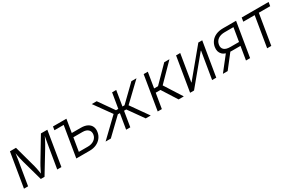

<svg xmlns="http://www.w3.org/2000/svg" viewBox="121 -1593 3998 2644"><g transform="rotate(-30 2120.0 -271.0)"><path d="M36.6 0 126.5 -542.5H222.7L316.4 -199.2Q322.3 -176.8 326.7 -156.2Q331.1 -135.7 334.2 -116.7Q337.4 -97.7 340.3 -79.6Q343.3 -61.5 345.7 -43.9H333.5Q341.8 -62.5 350.6 -80.6Q359.4 -98.6 368.9 -117.7Q378.4 -136.7 389.2 -157Q399.9 -177.2 413.1 -199.2L619.1 -542.5H721.2L631.8 0H565.4L619.1 -322.3Q623 -345.7 627.2 -369.9Q631.3 -394 635.5 -418.2Q639.6 -442.4 644 -466.1Q648.4 -489.7 652.8 -512.7H660.6Q644.5 -478 629.4 -448Q614.3 -418 597.7 -387.9Q581.1 -357.9 559.6 -322.8L363.3 0H304.2L213.9 -322.8Q204.6 -357.9 197.8 -387.7Q190.9 -417.5 185.8 -447.5Q180.7 -477.5 175.3 -512.7H184.6Q181.2 -488.3 177.7 -464.8Q174.3 -441.4 170.7 -418Q167 -394.5 163.3 -370.8Q159.7 -347.2 155.3 -322.3L102.1 0Z M802.2 -487.3 811 -542.5H987.8L979 -487.3ZM978 -335H1135.3Q1197.3 -335 1237.5 -313.7Q1277.8 -292.5 1294.7 -255.1Q1311.5 -217.8 1303.2 -168.5Q1295.4 -119.6 1265.9 -81.5Q1236.3 -43.5 1189 -21.7Q1141.6 0 1080.1 0H868.7L958.5 -542.5H1024.4L944.3 -61.5H1089.4Q1148.4 -61.5 1189 -90.6Q1229.5 -119.6 1236.8 -166.5Q1244.6 -214.4 1214.6 -243.9Q1184.6 -273.4 1125.5 -273.4H967.3Z M1334.5 0 1620.1 -274.4 1427.7 -542.5H1505.9L1674.3 -302.2H1710.9L1751 -542.5H1816.4L1776.9 -302.2H1810.1L2057.6 -542.5H2138.7L1858.4 -274.4L2052.2 0H1972.7L1801.8 -240.7H1766.6L1727.1 0H1661.1L1700.7 -240.7H1668L1417.5 0Z M2163.1 0 2252.9 -542.5H2318.8L2278.8 -299.3H2340.8L2580.1 -542.5H2663.1L2401.9 -276.9L2578.1 0H2495.1L2344.2 -237.8H2268.6L2229 0Z M3094.2 0H3028.3L3099.1 -427.2H3094.2L2740.7 0H2678.2L2768.1 -542.5H2834L2763.2 -114.3H2767.6L3122.1 -542.5H3184.1Z M3632.3 0H3566.9L3647 -484.4H3510.7Q3441.4 -484.4 3401.6 -455.6Q3361.8 -426.8 3353 -376Q3344.7 -325.7 3375 -297.4Q3405.3 -269 3474.1 -269H3639.6L3630.4 -212.4H3460.9Q3363.8 -212.4 3319.6 -257.3Q3275.4 -302.2 3287.6 -376Q3295.9 -425.3 3325 -462.9Q3354 -500.5 3402.1 -521.5Q3450.2 -542.5 3515.6 -542.5H3722.2ZM3275.4 0H3199.7L3392.6 -245.6H3466.3Z M3903.3 0 3982.9 -481.4H3801.8L3811.5 -542.5H4239.7L4229.5 -481.4H4048.8L3969.2 0Z"/></g></svg>

Font: Inter 16pt Light
Style: Italic
Weight: 300
Italic angle: -9.3988°
Version: Version 4.001;git-66647c0bb